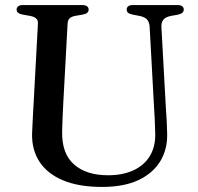

<svg xmlns="http://www.w3.org/2000/svg" viewBox="-20 -720 781 757"><path d="M587.5 -294.5 570 -614Q569 -632.5 560 -642.8Q551 -653 531 -657L502.5 -662.5Q489 -665.5 484.2 -670.2Q479.5 -675 479.5 -682.5Q479.5 -690.5 485.5 -695.2Q491.5 -700 502.5 -700H681Q692.5 -700 698.5 -695.2Q704.5 -690.5 704.5 -682.5Q704.5 -675 699.2 -670Q694 -665 681 -662L655 -657.5Q631.5 -653 623.2 -641.2Q615 -629.5 616.5 -611.5L634 -294Q636 -269 637.2 -244.8Q638.5 -220.5 639 -194.5Q641 -133.5 612.8 -85.8Q584.5 -38 527 -10.5Q469.5 17 382.5 17Q290.5 17 228.5 -9Q166.5 -35 135.8 -82.2Q105 -129.5 106.5 -193Q107 -206 108 -226.8Q109 -247.5 110.2 -271.8Q111.5 -296 113 -321L129.5 -626.5Q130.5 -640 122.5 -647.2Q114.5 -654.5 97.5 -657.5L69 -662.5Q45.5 -667 45.5 -682Q45.5 -690.5 51.8 -695.2Q58 -700 69.5 -700H305.5Q317 -700 323.2 -695.2Q329.5 -690.5 329.5 -682Q329.5 -675 324.2 -670Q319 -665 306 -662.5L277 -657.5Q261.5 -654.5 254.5 -647.8Q247.5 -641 246.5 -627L230 -323Q228 -286.5 226.8 -256.8Q225.5 -227 225 -202.5Q223 -115 271.5 -72Q320 -29 406 -29Q465 -29 507.2 -49Q549.5 -69 571.5 -106Q593.5 -143 592 -194.5Q591 -228.5 590 -251.8Q589 -275 587.5 -294.5Z"/></svg>

Font: Fraunces 18pt
Style: Regular
Weight: 400
Version: Version 1.000;[b76b70a41]